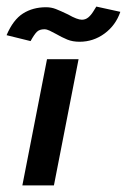

<svg xmlns="http://www.w3.org/2000/svg" viewBox="-38 -564 386 584"><path d="M0 0ZM30 0H126L201 -384H105ZM-18 -457 55 -439Q66 -459 74 -467Q82 -475 97 -475Q104 -475 112.5 -471Q121 -467 130 -462Q151 -450 167 -443.5Q183 -437 204 -437Q246 -437 280 -462Q314 -487 328 -528L255 -544Q253 -541 246 -529.5Q239 -518 230.5 -511Q222 -504 211 -504Q197 -504 169 -520Q146 -531 132 -536.5Q118 -542 102 -542Q62 -542 32 -523Q2 -504 -18 -457Z"/></svg>

Font: Cambay Devanagari
Style: Bold Italic
Weight: 700
Designer: Pooja Saxena
Foundry: Pooja Saxena
Version: Version 1.005;PS 001.005;hotconv 1.0.70;makeotf.lib2.5.58329